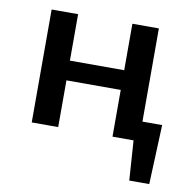

<svg xmlns="http://www.w3.org/2000/svg" viewBox="-68 -485 694 700"><g transform="rotate(10 279.0 -135.5)"><path d="M465 -73H538L529 147H455L445 0H367V-173H166V0H68V-418H166V-246H367V-418H465Z"/></g></svg>

Font: EauTestText Semibold
Style: Regular
Weight: 600
Designer: Christian Thalmann (Catharsis Fonts)
Version: Version 0.001;PS 000.001;hotconv 1.0.88;makeotf.lib2.5.64775